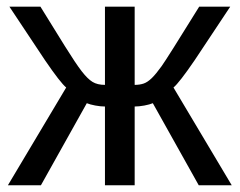

<svg xmlns="http://www.w3.org/2000/svg" viewBox="-20 -548 709 568"><path d="M290.5 -232.9Q277.8 -232.9 262 -235.8Q246.1 -238.8 236.8 -242.7L101.1 0H3.4L175.8 -289.1Q158.7 -303.2 113.3 -369.6L7.8 -528.3H99.6L171.9 -411.6Q204.1 -359.9 221.7 -337.2Q239.3 -314.5 253.7 -305.7Q268.1 -296.9 290.5 -296.9V-528.3H378.4V-296.9Q393.1 -296.9 404.8 -300.8Q416.5 -304.7 429.2 -317.1Q441.9 -329.6 458 -352.1Q474.1 -374.5 569.3 -528.3H661.1L555.7 -369.6Q510.3 -303.2 493.2 -289.1L665.5 0H567.9L432.1 -242.7Q422.9 -238.8 407 -235.8Q391.1 -232.9 378.4 -232.9V0H290.5Z"/></svg>

Font: Arial
Style: Regular
Weight: 400
Designer: Steve Matteson
Foundry: Ascender Corporation
Version: Version 2.00.3